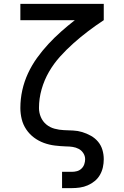

<svg xmlns="http://www.w3.org/2000/svg" viewBox="-20 -755 640 990"><path d="M300 215V131H350Q364 131 377 127.5Q390 124 400 114.5Q410 105 414.5 92Q419 79 419 66Q419 49 409.5 34.5Q400 20 385.5 12.5Q371 5 354.5 2.5Q338 0 322 0H321Q292 -1 263 -4.5Q234 -8 206.5 -18Q179 -28 155.5 -45.5Q132 -63 115.5 -87.5Q99 -112 92 -140.5Q85 -169 85 -198Q85 -245 95 -290Q105 -335 124.5 -377Q144 -419 171 -456.5Q198 -494 229.5 -528Q261 -562 295.5 -592.5Q330 -623 366 -651H85V-735H515V-651Q474 -624 435 -594.5Q396 -565 359.5 -532.5Q323 -500 290 -463.5Q257 -427 232.5 -384.5Q208 -342 194.5 -294.5Q181 -247 181 -198Q181 -174 190.5 -151.5Q200 -129 218.5 -113.5Q237 -98 261 -91.5Q285 -85 309 -84Q333 -83 357 -82Q381 -81 404 -74Q427 -67 448.5 -55Q470 -43 485.5 -24.5Q501 -6 508 17.5Q515 41 515 66Q515 87 510.5 107.5Q506 128 495.5 146.5Q485 165 468.5 178.5Q452 192 432.5 200.5Q413 209 392 212Q371 215 350 215Z"/></svg>

Font: Iosevka Aile Medium
Style: Regular
Weight: 500
Designer: Belleve Invis
Foundry: Belleve Invis
Version: Version 27.3.5; ttfautohint (v1.8.4)